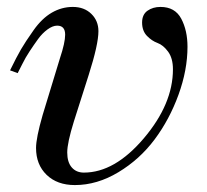

<svg xmlns="http://www.w3.org/2000/svg" viewBox="-20 -522 596 554"><path d="M31 -311 9 -319Q28 -358 40.5 -379.5Q53 -401 77 -435Q101 -469 129.5 -485.5Q158 -502 190 -502Q223 -502 243.5 -482Q264 -462 264 -432Q264 -394 236 -306L193 -171Q174 -110 174 -82Q174 -54 187 -39Q200 -24 222 -24Q311 -24 395 -123Q479 -222 479 -322Q479 -354 465 -373Q451 -392 434.5 -398Q418 -404 404 -418.5Q390 -433 390 -457Q390 -480 405.5 -491Q421 -502 443 -502Q485 -502 503 -468Q521 -434 521 -387Q521 -320 495 -248.5Q469 -177 426 -119.5Q383 -62 321.5 -25Q260 12 196 12Q145 12 114.5 -17.5Q84 -47 84 -95Q84 -124 103 -190L153 -354Q168 -399 168 -422Q168 -448 145 -448Q132 -448 117 -437Q102 -426 90 -409.5Q78 -393 65.5 -374Q53 -355 45 -338.5Q37 -322 31 -311Z"/></svg>

Font: Justus
Style: ItalicOldstyle
Weight: 400
Italic angle: -12°
Version: Version 001.001